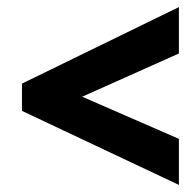

<svg xmlns="http://www.w3.org/2000/svg" viewBox="-20 -631 553 542"><path d="M485 -109 42 -318V-395L485 -611V-480L212 -358L485 -239Z"/></svg>

Font: Noto Sans Condensed ExtraBold
Style: Italic
Weight: 800
Width: 3
Italic angle: -12°
Designer: Monotype Design Team
Foundry: Monotype Imaging Inc.
Version: Version 2.013; ttfautohint (v1.8.4.7-5d5b)